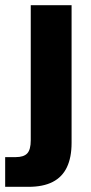

<svg xmlns="http://www.w3.org/2000/svg" viewBox="-63 -556 353 743"><path d="M-43 167V52H-2Q29 52 42.5 37.5Q56 23 56 -13V-536H214V-3Q214 53 196 91Q178 129 141 148Q104 167 47 167Z"/></svg>

Font: Mona Sans SemiExpanded
Style: Bold
Weight: 700
Width: 6
Designer: Deni Anggara
Foundry: GitHub
Version: Version 2.000